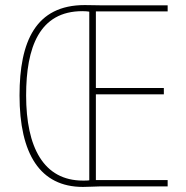

<svg xmlns="http://www.w3.org/2000/svg" viewBox="-20 -801 733 757"><path d="M314 -781C121 -781 57 -638 57 -425C57 -194 138 -64 307 -64C333 -64 354 -66 372 -66H641V-91H358V-429H626V-454H358V-756H641V-780H379C356 -780 343 -781 314 -781ZM305 -757C317 -757 326 -756 332 -755V-90C325 -89 319 -89 307 -89C152 -89 83 -220 83 -425C83 -614 135 -757 305 -757Z"/></svg>

Font: Noto Sans Malayalam UI Condensed Thin
Style: Regular
Weight: 100
Width: 3
Designer: Jelle Bosma - Monotype Design Team
Foundry: Monotype Imaging Inc.
Version: Version 2.104